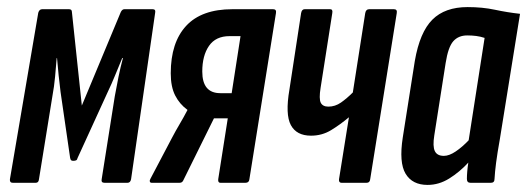

<svg xmlns="http://www.w3.org/2000/svg" viewBox="-20 -516 1488 542"><path d="M16 0Q7 0 8 -10L88 -480Q91 -490 99 -490H175Q183 -490 183 -482L211 -218L321 -482Q325 -490 331 -490H411Q420 -490 418 -480L350 -10Q348 0 340 0H275Q265 0 267 -10L304 -244Q309 -272 314.5 -299Q320 -326 327 -352H325Q315 -328 305 -303.5Q295 -279 284 -256L199 -70Q198 -65 195 -63.5Q192 -62 187 -62Q183 -62 181 -63.5Q179 -65 178 -70L151 -256Q148 -279 145.5 -303.5Q143 -328 141 -352H140Q138 -327 135.5 -299.5Q133 -272 128 -245L90 -10Q89 0 81 0Z M408 0Q404 0 403 -3.5Q402 -7 405 -12L465 -126Q476 -147 487 -165.5Q498 -184 509 -205V-206Q487 -222 474.5 -246.5Q462 -271 462 -309Q462 -396 505.5 -443Q549 -490 636 -490H751Q761 -490 759 -479L684 -10Q683 0 673 0H602Q595 0 596 -10L623 -182H584L497 -6Q494 0 487 0ZM602 -253H634L659 -414H628Q589 -414 570 -386.5Q551 -359 551 -314Q551 -253 602 -253Z M944 0Q936 0 937 -10L965 -185Q940 -164 914.5 -148.5Q889 -133 858 -133Q817 -133 801 -163Q785 -193 797 -263L830 -479Q832 -490 840 -490H912Q920 -490 918 -479L885 -268Q880 -237 885.5 -226Q891 -215 907 -215Q926 -215 942.5 -226.5Q959 -238 976 -255L1011 -479Q1013 -490 1022 -490H1092Q1102 -490 1100 -479L1025 -10Q1024 0 1015 0Z M1187 6Q1144 6 1125 -25.5Q1106 -57 1117 -128L1151 -344Q1165 -425 1200.5 -460.5Q1236 -496 1300 -496Q1342 -496 1377 -488.5Q1412 -481 1448 -477L1391 -123Q1384 -84 1380.5 -57Q1377 -30 1376 -11Q1376 0 1366 0H1308Q1298 0 1298 -11Q1298 -20 1299 -32Q1300 -44 1302 -57Q1277 -30 1248 -12Q1219 6 1187 6ZM1233 -76Q1248 -76 1266.5 -88.5Q1285 -101 1303 -120L1348 -409Q1336 -413 1324 -414.5Q1312 -416 1299 -416Q1274 -416 1259.5 -399.5Q1245 -383 1238 -338L1206 -134Q1201 -103 1207.5 -89.5Q1214 -76 1233 -76Z"/></svg>

Font: Sofia Sans Extra Condensed SemiBold
Style: Italic
Weight: 600
Italic angle: -9°
Designer: Botio Nikoltchev, Ani Petrova
Foundry: lettersoup
Version: Version 4.101